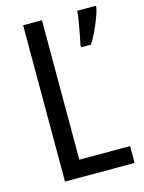

<svg xmlns="http://www.w3.org/2000/svg" viewBox="-110 -780 637 847"><g transform="rotate(-15 208.5 -357.0)"><path d="M80 0V-714H166V-77H398V0ZM412 -704Q408 -684 397 -656Q386 -628 373 -600.5Q360 -573 347 -554H302V-565Q305 -579 310.5 -607.5Q316 -636 321 -666Q326 -696 327 -714H412Z"/></g></svg>

Font: Noto Sans Myanmar Condensed
Style: Regular
Weight: 400
Width: 3
Designer: Monotype Design Team
Foundry: Monotype Imaging Inc.
Version: Version 2.107; ttfautohint (v1.8.4.7-5d5b)